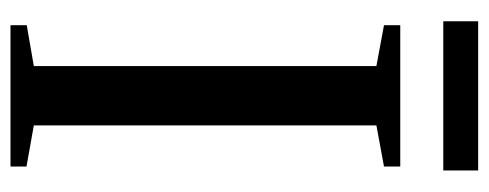

<svg xmlns="http://www.w3.org/2000/svg" viewBox="-303 -629 932 366"><g transform="rotate(90 163.0 -446.0)"><path d="M106 -44.5V-697.5L28 -712V-743H297.5V-712L219 -697.5V-44.5L297.5 -30.5V0H28V-31ZM305 -891.5V-825H20.5V-891.5Z"/></g></svg>

Font: Merriweather 96pt Medium
Style: Regular
Weight: 500
Version: Version 2.100